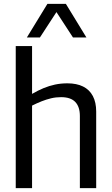

<svg xmlns="http://www.w3.org/2000/svg" viewBox="-20 -980 583 1000"><path d="M62 0V-740H147V-491Q178 -509 207 -521Q236 -533 266.5 -539.5Q297 -546 331 -546Q379 -546 412.5 -529.5Q446 -513 463.5 -480Q481 -447 481 -399V0H396V-376Q396 -424 372 -449Q348 -474 298 -474Q271 -474 246 -468Q221 -462 197 -452.5Q173 -443 147 -430V0ZM120 -785 227 -960H323L430 -785H360L274 -917L188 -785Z"/></svg>

Font: Georama ExtraCondensed Thin
Style: Regular
Weight: 400
Version: Version 1.001